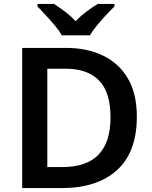

<svg xmlns="http://www.w3.org/2000/svg" viewBox="-20 -958 776 978"><path d="M677 -364Q677 -183 576 -91.5Q475 0 294 0H93V-714H315Q425 -714 506.5 -674Q588 -634 632.5 -556.5Q677 -479 677 -364ZM543 -360Q543 -488 484.5 -548Q426 -608 315 -608H221V-107H298Q543 -107 543 -360ZM295 -778Q282 -801 259.5 -828Q237 -855 213 -880.5Q189 -906 171 -925V-938H255Q282 -921 311 -899Q340 -877 365 -850Q391 -877 421 -899.5Q451 -922 478 -938H563V-925Q544 -907 520 -881Q496 -855 473.5 -828Q451 -801 438 -778Z"/></svg>

Font: Noto Sans Gujarati UI SemiBold
Style: Regular
Weight: 600
Designer: Jelle Bosma - Monotype Design Team, Universal Thirst
Foundry: Monotype Imaging Inc.
Version: Version 2.106; ttfautohint (v1.8.4.7-5d5b)